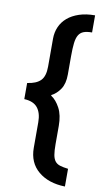

<svg xmlns="http://www.w3.org/2000/svg" viewBox="-95 -750 516 950"><g transform="rotate(10 162.5 -275.0)"><path d="M303 -619Q277 -619 261 -613Q245 -607 236 -592Q227 -577 224 -551Q221 -525 221 -486V-393Q221 -347 202.5 -319.5Q184 -292 158 -279V-276Q184 -259 202.5 -224Q221 -189 221 -135V-43Q221 -10 224.5 10Q228 30 237 41.5Q246 53 262 58Q278 63 303 66V155Q220 153 169 110.5Q118 68 118 -7V-135Q118 -182 97 -208Q76 -234 30 -236V-317Q75 -323 96.5 -344.5Q118 -366 118 -415V-555Q118 -587 130 -614.5Q142 -642 165.5 -662Q189 -682 223.5 -693.5Q258 -705 303 -705Z"/></g></svg>

Font: Mukta Mahee ExtraBold
Style: Regular
Weight: 800
Designer: Shuchita Grover, Noopur Datye, Girish Dalvi, Yashodeep Gholap
Foundry: Ek Type
Version: Version 2.538;PS 1.000;hotconv 16.6.51;makeotf.lib2.5.65220;